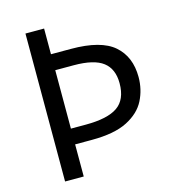

<svg xmlns="http://www.w3.org/2000/svg" viewBox="-107 -805 818 895"><g transform="rotate(-15 302.5 -357.0)"><path d="M554 -382Q554 -322 528 -270.5Q502 -219 439.5 -187Q377 -155 268 -155H187V0H97V-714H187V-590H283Q428 -590 491 -535Q554 -480 554 -382ZM259 -231Q364 -231 412.5 -264.5Q461 -298 461 -377Q461 -446 417.5 -479.5Q374 -513 276 -513H187V-231Z"/></g></svg>

Font: Noto Sans Ogham
Style: Regular
Weight: 400
Designer: Monotype Design Team
Foundry: Monotype Imaging Inc.
Version: Version 2.001; ttfautohint (v1.8.4.7-5d5b)